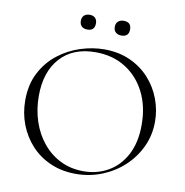

<svg xmlns="http://www.w3.org/2000/svg" viewBox="-88 -880 941 975"><g transform="rotate(10 383.0 -392.0)"><path d="M366 12Q294 12 235.5 -13.5Q177 -39 135.5 -84Q94 -129 71.5 -187.5Q49 -246 49 -312Q49 -393 80.5 -454Q112 -515 164 -555.5Q216 -596 278 -616Q340 -636 401 -636Q475 -636 533.5 -609.5Q592 -583 633 -538Q674 -493 695.5 -436Q717 -379 717 -319Q717 -249 689 -189Q661 -129 612.5 -84Q564 -39 500.5 -13.5Q437 12 366 12ZM402 -8Q472 -8 529 -40.5Q586 -73 619.5 -136.5Q653 -200 653 -291Q653 -386 616.5 -458.5Q580 -531 514 -572.5Q448 -614 359 -614Q243 -614 178 -542Q113 -470 113 -346Q113 -276 133.5 -214.5Q154 -153 192.5 -106.5Q231 -60 284 -34Q337 -8 402 -8ZM297 -720Q278 -720 267.5 -730Q257 -740 257 -758Q257 -776 267.5 -786Q278 -796 297 -796Q315 -796 325 -786Q335 -776 335 -758Q335 -720 297 -720ZM472 -720Q454 -720 443 -730Q432 -740 432 -758Q432 -776 443 -786Q454 -796 472 -796Q511 -796 511 -758Q511 -720 472 -720Z"/></g></svg>

Font: Cormorant Infant Light
Style: Regular
Weight: 300
Designer: Christian Thalmann (Catharsis Fonts)
Foundry: Catharsis Fonts
Version: Version 4.001